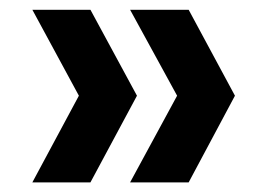

<svg xmlns="http://www.w3.org/2000/svg" viewBox="-20 -465 546 397"><path d="M167 -444.8 263.2 -267.1 167 -87.9H46.9L143.1 -267.1L46.9 -444.8ZM370.1 -444.8 465.8 -267.1 370.1 -87.9H249L346.2 -267.1L249 -444.8Z"/></svg>

Font: SUSE
Style: Bold
Weight: 700
Designer: Rene Bieder
Foundry: SUSE
Version: Version 1.000